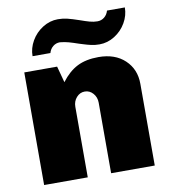

<svg xmlns="http://www.w3.org/2000/svg" viewBox="-81 -789 761 858"><g transform="rotate(-10 299.5 -359.5)"><path d="M552 -371V0H354V-320Q354 -345 338.5 -362.5Q323 -380 301 -380Q279 -380 263.5 -362.5Q248 -345 248 -320V0H50V-511H199L219 -437Q252 -481 291.5 -501Q331 -521 388 -521Q463 -521 507.5 -479Q552 -437 552 -371ZM403 -576Q383 -576 365.5 -580Q348 -584 332.5 -589Q317 -594 313 -595Q287 -604 269 -609Q251 -614 230 -616Q212 -616 198.5 -605Q185 -594 180 -576H99Q99 -612 118 -645Q137 -678 169.5 -698.5Q202 -719 239 -719Q261 -719 281.5 -714Q302 -709 334 -698Q359 -689 377 -684Q395 -679 412 -679Q430 -679 443.5 -690Q457 -701 462 -719H543Q543 -683 524 -650Q505 -617 472.5 -596.5Q440 -576 403 -576Z"/></g></svg>

Font: Chivo Black
Style: Regular
Weight: 900
Designer: Hector Gatti
Foundry: Omnibus-Type
Version: Version 1.007